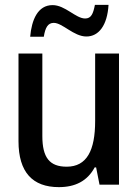

<svg xmlns="http://www.w3.org/2000/svg" viewBox="-20 -759 570 789"><path d="M104 -608H160C166 -646 177 -665 201 -665C237 -665 283 -609 335 -609C386 -609 421 -655 426 -739H370C363 -703 355 -683 330 -683C291 -683 248 -738 196 -738C135 -738 110 -677 104 -608ZM222 10C289 10 339 -15 369 -71H375L389 0H469V-539H371V-262C371 -141 337 -74 254 -74C184 -74 154 -111 154 -200V-539H56V-179C56 -51 114 10 222 10Z"/></svg>

Font: Noto Sans Mono Condensed Medium
Style: Regular
Weight: 500
Width: 3
Designer: Monotype Design Team
Foundry: Monotype Imaging Inc.
Version: Version 2.014